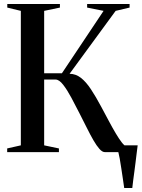

<svg xmlns="http://www.w3.org/2000/svg" viewBox="-20 -763 710 963"><path d="M603 180Q600 158 596 132Q592 106 588.2 80.2Q584.5 54.5 580.5 32.5Q576.5 10.5 573 -2.5L548 -34H670.5Q668 -14 665.2 7.8Q662.5 29.5 659.8 52.2Q657 75 654 97.2Q651 119.5 648.2 140.5Q645.5 161.5 643.5 180ZM16 0V-18.5L84.5 -34V-708.5L16.5 -725V-743H280.5V-725L201.5 -708.5V-395.5H290.5L499.5 -708.5L417 -725V-743H630V-725L560 -708.5L329 -393Q360 -392.5 385.5 -372.8Q411 -353 435.8 -315.8Q460.5 -278.5 488 -227Q507.5 -190.5 525.8 -156.2Q544 -122 560.5 -94.2Q577 -66.5 590.5 -49Q604 -31.5 614.5 -28L649.5 -18.5V0H506Q493 0 478.8 -16Q464.5 -32 448.8 -59.2Q433 -86.5 415.8 -121.2Q398.5 -156 379 -194Q359 -233.5 338 -272.8Q317 -312 296.8 -338Q276.5 -364 259 -364H201.5V-34L275.5 -18.5V0Z"/></svg>

Font: Merriweather 144pt Medium
Style: Regular
Weight: 500
Version: Version 2.100